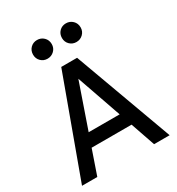

<svg xmlns="http://www.w3.org/2000/svg" viewBox="-212 -1053 1095 1186"><g transform="rotate(-30 335.5 -459.5)"><path d="M648 0H537L477 -174H192L132 0H23L279 -700H392ZM445 -266 334 -584 224 -266ZM232 -786Q204 -786 185 -805Q166 -824 166 -852Q166 -881 185 -900Q204 -919 232 -919Q260 -919 279.5 -900Q299 -881 299 -852Q299 -824 279.5 -805Q260 -786 232 -786ZM438 -786Q410 -786 391 -805Q372 -824 372 -852Q372 -881 391 -900Q410 -919 438 -919Q466 -919 485.5 -900Q505 -881 505 -852Q505 -824 485.5 -805Q466 -786 438 -786Z"/></g></svg>

Font: NT Somic Medium
Style: Regular
Weight: 500
Designer: Ravid Balaliev — lead type designer, mastering
Michael Voronin — secret advisor, marketing
Ivan Kovalenko — best boy
Foundry: NT Type
Version: Version 0.7